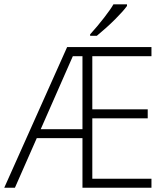

<svg xmlns="http://www.w3.org/2000/svg" viewBox="-21 -885 790 905"><path d="M692.9 0H367.7V-233.9H152.3L49.3 0H-1L295.4 -663.1H692.9V-620.1H414.1V-369.6H675.3V-327.1H414.1V-42.5H692.9ZM170.9 -275.9H367.7V-620.1H322.3ZM403.8 -723.1Q437 -759.3 469.5 -801.3Q502 -843.3 513.7 -864.7H577.6V-856.9Q561 -833.5 522 -794.4Q482.9 -755.4 435.5 -716.3H403.8Z"/></svg>

Font: Bpm'online Open Sans Light
Style: Regular
Weight: 300
Foundry: Ascender Corporation
Version: Version 1.10